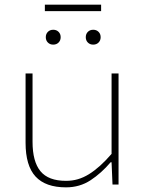

<svg xmlns="http://www.w3.org/2000/svg" viewBox="-20 -794 640 826"><path d="M264 12Q176 12 133 -34.5Q90 -81 90 -180V-478H120V-184Q120 -99 154 -57.5Q188 -16 264 -16Q291 -16 315 -23Q339 -30 362.5 -44.5Q386 -59 410 -80.5Q434 -102 460 -132V-478H490V0H464L460 -96H456Q416 -49 369.5 -18.5Q323 12 264 12ZM209 -602Q195 -602 186 -611Q177 -620 177 -634Q177 -648 186 -657Q195 -666 209 -666Q223 -666 232 -657Q241 -648 241 -634Q241 -620 232 -611Q223 -602 209 -602ZM381 -602Q367 -602 358 -611Q349 -620 349 -634Q349 -648 358 -657Q367 -666 381 -666Q395 -666 404 -657Q413 -648 413 -634Q413 -620 404 -611Q395 -602 381 -602ZM173 -746V-774H415V-746Z"/></svg>

Font: Source Code Pro ExtraLight
Style: Regular
Weight: 200
Monospace: yes
Designer: Paul D. Hunt, Teo Tuominen
Foundry: Adobe Systems Incorporated
Version: Version 2.030;PS 1.000;hotconv 16.6.51;makeotf.lib2.5.65220